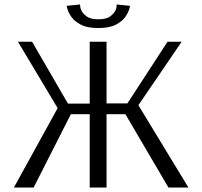

<svg xmlns="http://www.w3.org/2000/svg" viewBox="-20 -836 902 856"><path d="M42 0 237 -354 60 -650H123L283 -374H380V-650H455V-375H548L727 -650H790L597 -367L820 0H731L539 -327H455V0H380V-327H296L130 0ZM418 -711Q369 -711 340.5 -726Q312 -741 298.5 -760.5Q285 -780 281 -795Q277 -810 277 -810L337 -816V-811Q337 -811 338 -804.5Q339 -798 343 -789Q349 -776 366 -763Q383 -750 418 -750Q455 -750 472 -763.5Q489 -777 495 -790Q499 -799 499.5 -805Q500 -811 500 -811V-816L560 -810Q560 -810 556 -795Q552 -780 538.5 -760.5Q525 -741 496.5 -726Q468 -711 418 -711Z"/></svg>

Font: Arsenal SC
Style: Regular
Weight: 400
Designer: Andrij Shevchenko
Foundry: Stairsfor
Version: Version 2.001; ttfautohint (v1.8.4.7-5d5b)